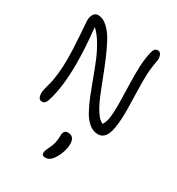

<svg xmlns="http://www.w3.org/2000/svg" viewBox="-238 -856 1230 1336"><g transform="rotate(30 377.0 -188.0)"><path d="M117.2 7.8Q83 7.8 83 -43Q83 -59.1 89.4 -84.2Q95.7 -109.4 103 -136Q110.4 -162.6 116.7 -217.8Q123 -272.9 123 -341.8Q123 -409.7 115 -520.8Q106.9 -631.8 106.9 -638.2Q106.9 -669.4 119.6 -689.7Q132.3 -710 155.8 -710Q194.3 -710 230.7 -676.8Q267.1 -643.6 296.1 -589.8Q325.2 -536.1 352.5 -470.7Q379.9 -405.3 405.3 -338.4Q430.7 -271.5 454.8 -214.6Q479 -157.7 506.6 -117.7Q534.2 -77.6 561 -69.8Q577.1 -98.6 582.5 -135.3Q587.9 -171.9 587.9 -236.8Q587.9 -275.4 584.7 -377.7Q581.5 -480 584.2 -542.5Q586.9 -605 599.1 -660.2Q604 -684.1 613.3 -694.6Q622.6 -705.1 638.2 -705.1Q656.7 -705.1 665.5 -684.1Q674.3 -663.1 668.9 -634.8Q657.2 -576.7 654.8 -519.3Q652.3 -461.9 655.3 -371.1Q658.2 -280.3 658.2 -242.2Q658.2 -194.3 656.2 -159.4Q654.3 -124.5 648.4 -90.8Q642.6 -57.1 632.8 -36.4Q623 -15.6 606.4 -2.9Q589.8 9.8 566.9 9.8Q528.3 9.8 495.6 -16.6Q462.9 -43 438 -88.1Q413.1 -133.3 390.6 -189.2Q368.2 -245.1 345.2 -308.1Q322.3 -371.1 298.8 -428.7Q275.4 -486.3 243.4 -540Q211.4 -593.8 175.8 -626Q192.9 -460.4 192.9 -341.8Q192.9 -147.9 153.8 -28.8Q149.4 -12.2 139.9 -2.2Q130.4 7.8 117.2 7.8ZM332 334Q303.2 334 303.2 310.1Q303.2 293 323.2 253.9Q346.2 210.4 346.2 153.8Q346.2 127.4 354.7 115.2Q363.3 103 382.8 103Q435.1 103 435.1 167Q435.1 197.8 421.1 237.3Q407.2 276.9 383.8 306.2Q361.3 334 332 334Z"/></g></svg>

Font: Shantell Sans Normal
Style: Regular
Weight: 300
Designer: Stephen Nixon, Anya Danilova, Shantell Martin
Foundry: Arrow Type
Version: Version 1.006;[559af2be0]